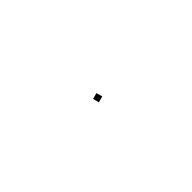

<svg xmlns="http://www.w3.org/2000/svg" viewBox="-29 -29 57 57"><g transform="rotate(30 0.0 0.0)"><path d="M-1 1H1V-1H-1Z"/></g></svg>

Font: Reem Kufi
Style: Regular
Weight: 400
Designer: Khaled Hosny
Version: Version 0.007